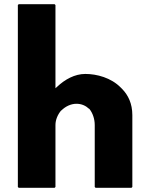

<svg xmlns="http://www.w3.org/2000/svg" viewBox="-20 -887 715 914"><path d="M240 -867H69L65 -863V3L69 7H240L244 3V-292C244 -317 255 -342 271 -361H272C291 -380 317 -393 344 -393C368 -393 388 -384 404 -369H405C421 -350 431 -321 431 -292V3L435 7H606L610 3V-339C610 -394 590 -434 562 -463L555 -470C509 -517 441 -535 386 -535C336 -535 289 -509 252 -474L244 -467V-863Z"/></svg>

Font: Hussar Woodtype
Style: Bd
Weight: 900
Foundry: Cannot Into Space Fonts
Version: Version 1.07